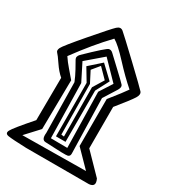

<svg xmlns="http://www.w3.org/2000/svg" viewBox="-198 -844 915 1009"><g transform="rotate(30 260.0 -339.5)"><path d="M118 57Q33 54 8.5 50Q-16 46 -5 24Q6 2 92 -96L94 -354Q68 -376 43.5 -412.5Q19 -449 9.5 -458Q0 -467 8.5 -485Q17 -503 105 -605.5Q193 -708 212.5 -726Q232 -744 249.5 -729.5Q267 -715 373 -614.5Q479 -514 490.5 -500.5Q502 -487 487 -462.5Q472 -438 407 -358V-107L521 10Q542 53 500 57ZM452 5 357 -92V-377Q418 -453 436 -480Q384 -525 324.5 -589.5Q265 -654 233 -672Q190 -627 149.5 -578Q109 -529 65 -469Q83 -442 104.5 -417.5Q126 -393 146 -369L142 -71L68 9ZM193 -20Q166 -20 171 -64L166 -369Q154 -399 137.5 -429Q121 -459 112 -474.5Q103 -490 119 -507Q223 -608 236 -610.5Q249 -613 260 -602.5Q271 -592 324.5 -542Q378 -492 387 -481.5Q396 -471 384 -450L333 -369Q341 -54 341.5 -37.5Q342 -21 329 -17Q316 -13 193 -20ZM306 -51 299 -388 348 -464 245 -570 147 -486Q169 -444 199 -383L206 -52ZM224 -74 223 -398 178 -473 249 -536 324 -465 282 -385V-74ZM261 -94 259 -392 299 -457 244 -513 207 -468 241 -402 244 -96Z"/></g></svg>

Font: NaniFont Regular
Style: Regular
Weight: 400
Designer: Nanigashitei
Version: Version 1.036